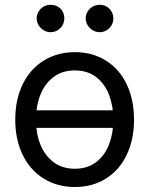

<svg xmlns="http://www.w3.org/2000/svg" viewBox="-20 -749 607 780"><path d="M467.8 -229.5V-300.8H97.7V-229.5ZM157.7 -23.4C194.5 -0.7 236.7 10.7 284.2 10.7C331.7 10.7 373.7 -0.7 410.2 -23.4C446.6 -46.2 474.8 -78.3 494.6 -119.6C514.5 -161 524.4 -208.7 524.4 -262.7C524.4 -317.4 514.5 -365.4 494.6 -406.7C474.8 -448.1 446.6 -480.1 410.2 -502.9C373.7 -525.7 331.7 -537.1 284.2 -537.1C236.7 -537.1 194.5 -525.7 157.7 -502.9C120.9 -480.1 92.4 -448.1 72.3 -406.7C52.1 -365.4 42 -317.4 42 -262.7C42 -208.7 52.1 -161 72.3 -119.6C92.4 -78.3 120.9 -46.2 157.7 -23.4ZM371.1 -90.8C347.7 -72.6 318.7 -63.5 284.2 -63.5C249.7 -63.5 220.5 -72.6 196.8 -90.8C173 -109 155.3 -133.1 143.6 -163.1C131.8 -193 126 -226.2 126 -262.7C126 -299.2 131.8 -332.5 143.6 -362.8C155.3 -393.1 173 -417.3 196.8 -435.5C220.5 -453.8 249.7 -462.9 284.2 -462.9C318.7 -462.9 347.7 -453.8 371.1 -435.5C394.5 -417.3 411.9 -393.1 423.3 -362.8C434.7 -332.5 440.4 -299.2 440.4 -262.7C440.4 -226.2 434.7 -193 423.3 -163.1C411.9 -133.1 394.5 -109 371.1 -90.8ZM157.7 -626C166.5 -620.8 175.5 -618.2 184.6 -618.2C195.6 -618.2 205.4 -620.8 213.9 -626C222.3 -631.2 229 -638 233.9 -646.5C238.8 -654.9 241.2 -664.1 241.2 -673.8C241.2 -684.9 238.8 -694.7 233.9 -703.1C229 -711.6 222.3 -718.1 213.9 -722.7C205.4 -727.2 195.6 -729.5 184.6 -729.5C174.8 -729.5 165.7 -727.1 157.2 -722.2C148.8 -717.3 141.9 -710.6 136.7 -702.1C131.5 -693.7 128.9 -684.2 128.9 -673.8C128.9 -664.7 131.5 -655.8 136.7 -647C141.9 -638.2 148.9 -631.2 157.7 -626ZM356.9 -626C365.7 -620.8 375 -618.2 384.8 -618.2C395.2 -618.2 404.6 -620.8 413.1 -626C421.5 -631.2 428.2 -638 433.1 -646.5C438 -654.9 440.4 -664.1 440.4 -673.8C440.4 -684.2 438 -693.7 433.1 -702.1C428.2 -710.6 421.5 -717.3 413.1 -722.2C404.6 -727.1 395.2 -729.5 384.8 -729.5C375 -729.5 365.7 -727.1 356.9 -722.2C348.1 -717.3 341.1 -710.6 335.9 -702.1C330.7 -693.7 328.1 -684.2 328.1 -673.8C328.1 -664.7 330.7 -655.8 335.9 -647C341.1 -638.2 348.1 -631.2 356.9 -626Z"/></svg>

Font: Pretendard Variable
Style: Regular
Weight: 400
Designer: Base glyphs from Inter by Rasmus Andersson; Hangeul glyphs from Noto Sans CJK(Source Han Sans) by Jang Soo-young and Kan
Foundry: Kil Hyung-jin
Version: Version 1.309;Glyphs 3.2 (3225)